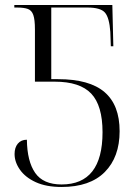

<svg xmlns="http://www.w3.org/2000/svg" viewBox="-20 -734 554 764"><path d="M225 10Q164 10 122.5 -9Q81 -28 59.5 -58.5Q38 -89 38 -121Q38 -147 51 -162.5Q64 -178 87 -178Q88 -92 120 -46Q152 0 225 0Q388 0 388 -208Q388 -314 343 -361.5Q298 -409 198 -409H119V-617Q119 -656 112.5 -674.5Q106 -693 90.5 -698.5Q75 -704 48 -704H37V-714H427L431 -550H421L419 -607Q415 -664 397.5 -684Q380 -704 328 -704H184V-419H211Q336 -419 396 -367.5Q456 -316 456 -212Q456 -109 397 -49.5Q338 10 225 10Z"/></svg>

Font: Noto Serif Display SemiCondensed Light
Style: Regular
Weight: 300
Width: 4
Designer: Monotype Design Team
Foundry: Monotype Imaging Inc.
Version: Version 2.009